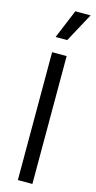

<svg xmlns="http://www.w3.org/2000/svg" viewBox="-143 -984 512 1021"><g transform="rotate(15 113.0 -473.0)"><path d="M70 -787 136 -946H220L134 -787ZM73 -704H153V0H73Z"/></g></svg>

Font: CBA Beacon Sans
Style: Regular
Weight: 400
Designer: Wei Huang
Foundry: Wei Huang
Version: Version 1.002